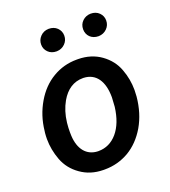

<svg xmlns="http://www.w3.org/2000/svg" viewBox="-135 -824 826 932"><g transform="rotate(-20 278.5 -357.5)"><path d="M223.1 -725.1C205.1 -724.6 190.9 -718.3 179.7 -706.5C168.5 -694.8 163.1 -681.2 163.1 -665.5C163.1 -649.9 168.5 -636.7 179.7 -625.5C190.9 -614.3 205.6 -608.9 223.6 -608.9C240.7 -609.4 255.4 -615.7 266.6 -627C277.8 -638.2 283.7 -651.9 283.7 -668.5C283.7 -684.6 277.8 -697.8 266.6 -709C255.4 -719.7 240.7 -725.1 223.1 -725.1ZM379.9 -665C379.9 -633.3 403.3 -608.4 439.9 -608.4C457 -608.9 471.7 -615.2 482.9 -626.5C494.1 -637.7 500 -651.4 500 -668C500 -683.6 494.6 -696.8 483.4 -708C472.2 -719.2 457.5 -724.6 439.5 -724.6C422.9 -724.1 408.7 -718.3 397.5 -707.5C385.7 -696.3 379.9 -682.1 379.9 -665ZM34.2 -255.9C33.2 -245.1 32.7 -234.9 32.7 -224.6C32.7 -188 39.6 -151.4 53.2 -115.2C66.9 -79.1 90.3 -49.3 123 -26.4C155.8 -2.9 194.3 9.3 239.3 9.8C241.7 9.8 244.1 9.8 247.1 9.8C292 9.8 333.5 -1.5 371.6 -23.4C409.7 -45.9 441.4 -78.6 466.8 -121.6C491.7 -164.6 506.8 -213.9 512.2 -270C513.2 -281.7 513.7 -293 513.7 -303.7C513.7 -340.3 507.3 -377 493.7 -412.6C480.5 -448.7 457 -478.5 424.3 -502C391.6 -525.4 352.5 -537.6 307.1 -538.1C304.7 -538.1 302.2 -538.1 299.8 -538.1C254.9 -538.1 213.9 -526.9 175.8 -504.4C137.7 -481.9 106.4 -449.7 81.5 -407.2C56.6 -364.7 41 -317.9 35.6 -266.1ZM149.4 -199.2C148.9 -205.1 148.9 -211.4 148.9 -218.3C148.9 -231.9 149.4 -248 151.4 -266.1C155.8 -305.7 167 -340.3 184.1 -370.6C211.9 -418.9 250 -443.4 297.4 -443.4C298.8 -443.4 299.8 -443.4 301.3 -443.4C364.3 -440.9 398.4 -391.1 398.4 -307.6L395.5 -259.8C388.7 -205.1 372.1 -162.1 345.7 -130.9C319.3 -100.1 286.6 -84.5 248.5 -84.5C247.6 -84.5 246.1 -84.5 245.1 -84.5C186.5 -86.4 152.8 -130.9 149.4 -199.2Z"/></g></svg>

Font: Roboto Medium
Style: Italic
Weight: 500
Italic angle: -12°
Designer: Google
Version: Version 2.137; 2017